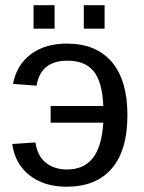

<svg xmlns="http://www.w3.org/2000/svg" viewBox="-20 -705 550 735"><path d="M467.8 -264.6Q467.8 -129.9 408 -60.1Q348.1 9.8 234.9 9.8Q148.4 9.8 92.8 -34.2Q37.1 -78.1 26.9 -153.8L115.7 -159.7Q123.5 -106.9 156 -81.5Q188.5 -56.2 237.3 -56.2Q300.3 -56.2 335 -99.4Q369.6 -142.6 375.5 -235.4H173.8V-299.3H375.5Q371.6 -391.6 338.6 -432.1Q305.7 -472.7 238.3 -472.7Q135.3 -472.7 120.1 -377L29.8 -383.8Q43.5 -456.5 97.9 -497.3Q152.3 -538.1 235.8 -538.1Q348.1 -538.1 408 -467.8Q467.8 -397.5 467.8 -264.6ZM380.4 -685.1V-595.2H300.8V-685.1ZM189 -685.1V-595.2H108.4V-685.1Z"/></svg>

Font: Arimo Nerd Font
Style: Regular
Weight: 400
Designer: Steve Matteson
Foundry: Monotype Imaging Inc.
Version: Version 1.33;Nerd Fonts 3.2.1